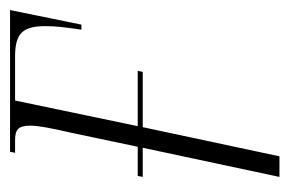

<svg xmlns="http://www.w3.org/2000/svg" viewBox="-117 -459 576 382"><g transform="rotate(-90 171.0 -268.0)"><path d="M10 0H51L109 -272H219L221 -282H111L162 -526H250C296 -526 310 -510 310 -466C310 -445 308 -429 303 -394H313L342 -536H60L58 -526H82C103 -526 112 -521 112 -496C112 -479 107 -454 98 -415L70 -282H12L10 -272H68Z"/></g></svg>

Font: Noto Serif Display ExtraCondensed ExtraLight
Style: Italic
Weight: 200
Width: 2
Italic angle: -12°
Designer: Monotype Design Team
Foundry: Monotype Imaging Inc.
Version: Version 2.009